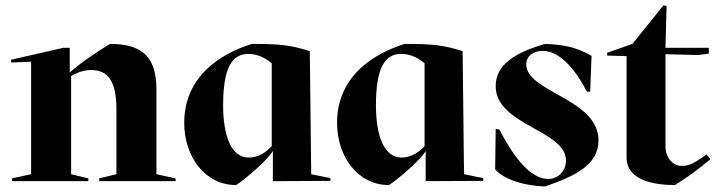

<svg xmlns="http://www.w3.org/2000/svg" viewBox="-20 -652 2577 691"><path d="M399 -259V-25L337 -10V0H612V-10L543 -25V-330C543 -446 493 -494 376 -494C327 -464 275 -430 231 -391V-480H208L20 -437V-427L92 -430V-25L23 -10V0H298V-10L236 -25V-378C261 -393 284 -400 308 -400C369 -400 399 -359 399 -259Z M643 -210C643 -89 717 14 830 14C860 -5 946 -78 962 -109V0L1169 -1V-11L1100 -25L1095 -468C1025 -490 985 -494 887 -494C819 -473 643 -404 643 -210ZM783 -273C783 -410 816 -458 874 -458C909 -458 939 -441 958 -424V-126C927 -92 896 -85 875 -85C811 -85 783 -166 783 -273Z M1193 -210C1193 -89 1267 14 1380 14C1410 -5 1496 -78 1512 -109V0L1719 -1V-11L1650 -25L1645 -468C1575 -490 1535 -494 1437 -494C1369 -473 1193 -404 1193 -210ZM1333 -273C1333 -410 1366 -458 1424 -458C1459 -458 1489 -441 1508 -424V-126C1477 -92 1446 -85 1425 -85C1361 -85 1333 -166 1333 -273Z M1762 -43C1785 -13 1852 16 1942 19C2049 -18 2134 -58 2134 -147C2134 -296 1874 -321 1874 -420C1874 -452 1901 -469 1934 -469C2001 -469 2060 -386 2092 -322H2104L2109 -451C2050 -484 2008 -491 1942 -494C1831 -462 1764 -418 1764 -342C1764 -201 2017 -184 2017 -74C2017 -40 1992 -8 1953 -8C1885 -8 1824 -96 1777 -186L1764 -188Z M2165 -452 2235 -450V-85C2235 -2 2336 14 2409 14C2459 -17 2485 -37 2537 -79L2523 -96C2475 -63 2463 -55 2431 -55C2402 -56 2374 -84 2375 -128V-457L2493 -454L2531 -459V-480H2375L2379 -631L2367 -632L2256 -494L2165 -462Z"/></svg>

Font: Mazius Display
Style: Bold
Weight: 700
Designer: Alberto Casagrande & Collletttivo
Foundry: Collletttivo
Version: Version 2.000;Glyphs 3.2 (3221)